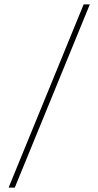

<svg xmlns="http://www.w3.org/2000/svg" viewBox="-20 -810 446 870"><path d="M47 40H19L359 -790H387Z"/></svg>

Font: Roundo Variable
Style: Regular
Weight: 200
Designer: Shiva Nallaperumal
Foundry: Indian Type Foundry
Version: Version 2.000